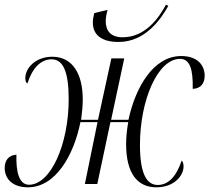

<svg xmlns="http://www.w3.org/2000/svg" viewBox="-20 -785 893 819"><path d="M486 -606C600 -606 667 -704 698 -760L688 -765C657 -707 599 -626 503 -626C452 -626 431 -654 431 -695C431 -708 434 -726 439 -743L382 -729C378 -713 376 -700 376 -689C376 -637 412 -606 486 -606ZM99 14C218 14 295 -124 323 -264H396L342 0H395L451 -264H527C521 -231 518 -198 518 -170C518 -47 565 14 647 14C722 14 763 -35 763 -75C763 -87 759 -98 755 -100C732 -32 698 4 653 4C605 4 577 -45 577 -167C577 -358 653 -534 748 -534C790 -534 804 -489 802 -406C835 -407 853 -428 853 -462C853 -509 820 -546 753 -546C633 -546 557 -410 528 -274H454L510 -536H455L398 -274H326C330 -304 333 -334 333 -361C333 -469 290 -543 203 -543C132 -543 88 -495 88 -452C88 -440 91 -432 97 -429C118 -496 155 -532 200 -532C249 -532 273 -480 273 -362C273 -167 195 3 104 3C61 3 48 -52 50 -125C18 -124 0 -101 0 -69C0 -21 35 14 99 14Z"/></svg>

Font: Noto Serif Display SemiCondensed Light
Style: Italic
Weight: 300
Width: 4
Italic angle: -12°
Designer: Monotype Design Team
Foundry: Monotype Imaging Inc.
Version: Version 2.009